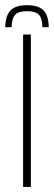

<svg xmlns="http://www.w3.org/2000/svg" viewBox="-32 -736 212 756"><path d="M74.5 -715.5Q119 -715.5 139 -695.5Q159 -675.5 160 -629H135Q134.5 -664 121.2 -678Q108 -692 74.5 -692Q41 -692 27.8 -678Q14.5 -664 13.5 -629H-11.5Q-10 -675.5 9.8 -695.5Q29.5 -715.5 74.5 -715.5ZM59 0V-600H89.5V0Z"/></svg>

Font: Big Shoulders Stencil Display Thin ExtraLight
Style: Regular
Weight: 250
Version: Version 2.001